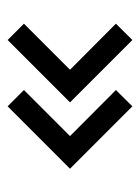

<svg xmlns="http://www.w3.org/2000/svg" viewBox="51 -520 380 523"><g transform="rotate(-90 241.5 -258.0)"><path d="M394.5 -427.7 439 -383.3 313.5 -257.8 439 -132.8 394.5 -87.9 224.6 -257.8ZM213.9 -427.7 258.3 -383.3 132.8 -257.8 258.3 -132.8 213.9 -87.9 43.9 -257.8Z"/></g></svg>

Font: Estedad
Style: regular
Weight: 400
Version: Version 0.7(Beta10)